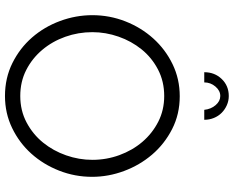

<svg xmlns="http://www.w3.org/2000/svg" viewBox="-106 -852 962 791"><g transform="rotate(90 375.5 -456.0)"><path d="M375 -882Q353 -882 336 -862Q319 -842 319 -816H277Q277 -859 305 -888Q333 -917 375 -917Q395 -917 413 -909Q431 -901 444.5 -887.5Q458 -874 465.5 -855.5Q473 -837 473 -816H432Q429 -844 412.5 -863Q396 -882 375 -882ZM375 5Q301 5 239.5 -25.5Q178 -56 134 -106.5Q90 -157 66 -222Q42 -287 42 -355Q42 -426 67.5 -491Q93 -556 138 -606Q183 -656 244 -685.5Q305 -715 376 -715Q450 -715 511.5 -683.5Q573 -652 616.5 -601Q660 -550 684 -485.5Q708 -421 708 -354Q708 -283 682.5 -218Q657 -153 612.5 -103.5Q568 -54 507 -24.5Q446 5 375 5ZM112 -355Q112 -297 131 -243.5Q150 -190 185 -148.5Q220 -107 268 -82.5Q316 -58 375 -58Q435 -58 484 -84Q533 -110 567 -152Q601 -194 619.5 -247Q638 -300 638 -355Q638 -413 618.5 -466.5Q599 -520 564 -561Q529 -602 481 -626.5Q433 -651 375 -651Q315 -651 266 -625.5Q217 -600 183 -558Q149 -516 130.5 -463Q112 -410 112 -355Z"/></g></svg>

Font: PTCRaleway
Style: Regular
Weight: 400
Designer: Matt McInerney, Pablo Impallari, Rodrigo Fuenzalida
Foundry: Matt McInerney, Pablo Impallari, Rodrigo Fuenzalida
Version: Version 3.000g; ttfautohint (v1.5) -l 8 -r 28 -G 28 -x 14 -D